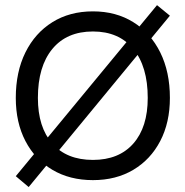

<svg xmlns="http://www.w3.org/2000/svg" viewBox="-20 -705 734 760"><path d="M601.5 -684.6 42.5 -7.6 93.5 35.4 652.5 -642.9ZM42.5 -317.5Q42.5 -220 80.6 -146.8Q118.8 -73.5 187.4 -32.8Q256 8 347.9 8Q439.2 8 507.7 -32.8Q576.1 -73.5 614.3 -146.8Q652.5 -220 652.5 -317.5Q652.5 -420.5 614.3 -497.5Q576.1 -574.5 507.7 -617.2Q439.2 -660 347.9 -660Q256 -660 187.4 -617.2Q118.8 -574.5 80.6 -497.5Q42.5 -420.5 42.5 -317.5ZM564.8 -317.5Q564.8 -201.4 507.7 -136.7Q450.6 -72 347.9 -72Q244.1 -72 187.1 -136.7Q130 -201.4 130 -317.5Q130 -441.9 187.1 -511.1Q244.1 -580.4 347.9 -580.4Q450.6 -580.4 507.7 -511.1Q564.8 -441.9 564.8 -317.5Z"/></svg>

Font: Overused Grotesk Light
Style: Regular
Weight: 300
Designer: RandomMaerks
Version: Version 0.005